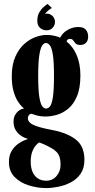

<svg xmlns="http://www.w3.org/2000/svg" viewBox="-20 -709 484 978"><path d="M215.5 249Q170 249 126.2 235.2Q82.5 221.5 54 192.2Q25.5 163 25.5 116.5Q25.5 82.5 39.2 60Q53 37.5 71.2 24.5Q89.5 11.5 104.5 5.5Q119.5 -0.5 122.5 -1Q119 -2 107.5 -6.5Q96 -11 82.5 -21Q69 -31 59 -47.8Q49 -64.5 49 -89.5Q49 -107 55.2 -120Q61.5 -133 71.2 -141.5Q81 -150 90.5 -153.5Q93 -154 97 -155.2Q101 -156.5 102.5 -156.5Q100 -158 90.5 -167.2Q81 -176.5 69.2 -195.2Q57.5 -214 48.8 -245Q40 -276 40 -320Q40 -379.5 58 -420Q76 -460.5 103.5 -485Q131 -509.5 161.2 -520.2Q191.5 -531 215.5 -531Q269.5 -531 308.5 -505Q347.5 -479 368.5 -432.5Q389.5 -386 389.5 -325.5Q389.5 -259.5 371.8 -218Q354 -176.5 326.2 -154.2Q298.5 -132 268.5 -123.8Q238.5 -115.5 214.5 -115.5Q183.5 -115.5 164.5 -121.8Q145.5 -128 140.5 -129.5Q140 -129.5 140 -129.5Q140 -129.5 139 -129.5Q133.5 -129.5 127.8 -123.2Q122 -117 122 -105Q122 -87.5 147 -74.2Q172 -61 242 -47.5Q320 -33.5 365 0.8Q410 35 410 105Q410 148 390.5 176.2Q371 204.5 340.2 220.2Q309.5 236 276 242.5Q242.5 249 215.5 249ZM215.5 211.5Q248.5 211.5 268.5 187Q288.5 162.5 288.5 131.5Q288.5 100 280 81.8Q271.5 63.5 245.5 47.5Q236 41.5 223.2 35.2Q210.5 29 198.8 24Q187 19 179.5 16.5Q172 20.5 161.5 32.8Q151 45 143.8 65Q136.5 85 136.5 115Q136.5 145 145.8 166.5Q155 188 172.8 199.8Q190.5 211.5 215.5 211.5ZM214.5 -156Q225 -156 234.2 -166.5Q243.5 -177 249.2 -212.8Q255 -248.5 255 -323.5Q255 -395 249.2 -430.5Q243.5 -466 234 -478Q224.5 -490 214.5 -490Q204.5 -490 195.5 -478Q186.5 -466 180.5 -430Q174.5 -394 174.5 -322Q174.5 -247 180.8 -212Q187 -177 196.2 -166.5Q205.5 -156 214.5 -156ZM278 -490Q284.5 -528 314.2 -549.8Q344 -571.5 378 -571.5Q406 -571.5 417.5 -557.5Q429 -543.5 429 -522.5Q429 -502 418 -491Q407 -480 389.5 -480Q372 -480 365 -487.8Q358 -495.5 353 -503.2Q348 -511 335.5 -511Q329.5 -511 324.2 -507Q319 -503 319 -490ZM222.5 -689 244.5 -668Q239.5 -666.5 226.2 -656Q213 -645.5 209.5 -637Q212.5 -639.5 218 -639.5Q235.5 -639.5 247.8 -627.2Q260 -615 260 -597Q260 -579.5 247.8 -567Q235.5 -554.5 217.5 -554.5Q198.5 -554.5 184.2 -566.8Q170 -579 170 -603.5Q170 -627.5 179.2 -644.2Q188.5 -661 201 -672.2Q213.5 -683.5 222.5 -689Z"/></svg>

Font: Imbue Thin 10pt ExtraBold
Style: Regular
Weight: 800
Version: Version 1.102